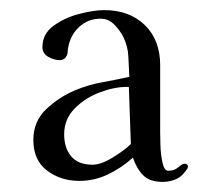

<svg xmlns="http://www.w3.org/2000/svg" viewBox="-20 -758 430 380"><path d="M239 -473Q238 -501 237 -529.5Q236 -558 235 -586H231Q206 -586 177 -575Q148 -564 127.5 -543Q107 -522 107 -492Q107 -465 121 -448.5Q135 -432 163 -432Q180 -432 203.5 -446.5Q227 -461 239 -473ZM352 -428Q352 -425 347.5 -419.5Q343 -414 341 -412Q334 -405 323.5 -401.5Q313 -398 302 -398Q277 -398 264 -410.5Q251 -423 243 -446Q221 -426 194 -413Q167 -400 137 -400Q100 -400 73 -420.5Q46 -441 46 -481Q46 -518 71.5 -542Q97 -566 128 -579Q154 -590 181.5 -595Q209 -600 236 -606Q235 -626 234 -646.5Q233 -667 224 -685Q218 -697 206.5 -709Q195 -721 179 -721Q154 -721 136.5 -704.5Q119 -688 115 -664Q114 -660 114 -656.5Q114 -653 113 -650Q109 -639 98 -639Q87 -639 75.5 -645.5Q64 -652 64 -665Q64 -691 86 -707Q108 -723 137 -730.5Q166 -738 186 -738Q236 -738 266.5 -708.5Q297 -679 297 -629Q297 -595 297 -562Q297 -529 297 -496Q297 -490 297.5 -471.5Q298 -453 301.5 -436.5Q305 -420 313 -420Q325 -420 333 -427Q341 -434 345 -434Q352 -434 352 -428Z"/></svg>

Font: Kaisei Decol Medium
Style: Regular
Weight: 500
Designer: Font-Kai, 金井和夫
Foundry: KAZUO KANAI
Version: Version 5.003